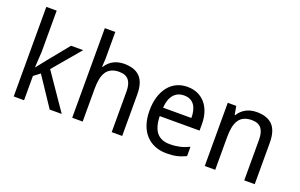

<svg xmlns="http://www.w3.org/2000/svg" viewBox="-91 -1140 2390 1530"><g transform="rotate(20 1104.5 -375.0)"><path d="M167 -276.9 232.9 -359.9 376 -536.1H479L283.2 -304.2L492.2 0H390.1L226.1 -246.1L172.9 -206.1V0H85V-759.8H172.9V-411.1L165 -276.9Z M916 0V-345.2Q916 -408.7 890.4 -440.4Q864.7 -472.2 810.1 -472.2Q770.5 -472.2 743.7 -459.5Q716.8 -446.8 700.4 -421.9Q684.1 -397 677 -360.8Q669.9 -324.7 669.9 -277.8V0H581.1V-759.8H669.9V-534.2L666 -463.9H670.9Q683.1 -484.9 700 -500.2Q716.8 -515.6 736.8 -525.9Q756.8 -536.1 779.3 -541Q801.8 -545.9 825.2 -545.9Q914.6 -545.9 959.7 -499.3Q1004.9 -452.6 1004.9 -350.1V0Z M1381.8 9.8Q1328.1 9.8 1283.7 -8.3Q1239.3 -26.4 1207.3 -61Q1175.3 -95.7 1157.7 -147Q1140.1 -198.2 1140.1 -264.2Q1140.1 -330.6 1156.2 -382.8Q1172.4 -435.1 1201.7 -471.4Q1231 -507.8 1271.7 -526.9Q1312.5 -545.9 1361.8 -545.9Q1410.2 -545.9 1448.7 -528.6Q1487.3 -511.2 1514.2 -479.7Q1541 -448.2 1555.4 -404.1Q1569.8 -359.9 1569.8 -306.2V-251H1231.9Q1234.4 -156.7 1271.7 -112.3Q1309.1 -67.9 1382.8 -67.9Q1407.7 -67.9 1429 -70.3Q1450.2 -72.8 1470 -77.4Q1489.7 -82 1508.3 -89.1Q1526.9 -96.2 1545.9 -105V-25.9Q1526.4 -16.6 1507.6 -9.8Q1488.8 -2.9 1469 1.5Q1449.2 5.9 1428 7.8Q1406.7 9.8 1381.8 9.8ZM1359.9 -472.2Q1304.2 -472.2 1271.7 -434.1Q1239.3 -396 1233.9 -323.2H1474.1Q1474.1 -356.4 1467.5 -384Q1460.9 -411.6 1447 -431.2Q1433.1 -450.7 1411.6 -461.4Q1390.1 -472.2 1359.9 -472.2Z M2040 0V-345.2Q2040 -408.7 2014.4 -440.4Q1988.8 -472.2 1934.1 -472.2Q1894.5 -472.2 1867.7 -459.5Q1840.8 -446.8 1824.5 -421.9Q1808.1 -397 1801 -360.8Q1793.9 -324.7 1793.9 -277.8V0H1705.1V-536.1H1777.3L1790 -463.9H1794.9Q1807.1 -484.9 1824 -500.2Q1840.8 -515.6 1860.8 -525.9Q1880.9 -536.1 1903.3 -541Q1925.8 -545.9 1949.2 -545.9Q2038.6 -545.9 2083.7 -499.3Q2128.9 -452.6 2128.9 -350.1V0Z"/></g></svg>

Font: WenQuanYi Micro Hei
Style: Regular
Weight: 400
Foundry: Ascender Corporation
Version: Version 0.2.0-beta